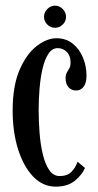

<svg xmlns="http://www.w3.org/2000/svg" viewBox="-20 -668 358 698"><path d="M182.5 10.5Q135.5 10.5 100.2 -26.5Q65 -63.5 45.5 -126Q26 -188.5 26 -265.5Q26 -356.5 51.5 -414.8Q77 -473 114 -501Q151 -529 185 -529Q220 -529 244.5 -509.2Q269 -489.5 281.8 -458.2Q294.5 -427 294.5 -392.5Q294.5 -367 284.2 -353Q274 -339 257 -339Q239.5 -339 229 -351Q218.5 -363 218.5 -383.5Q218.5 -396 222.8 -403.8Q227 -411.5 231.8 -419.5Q236.5 -427.5 236.5 -441Q236.5 -465.5 222.8 -479.2Q209 -493 190 -493Q169.5 -493 156 -472.5Q142.5 -452 134.8 -418.8Q127 -385.5 123.8 -346Q120.5 -306.5 120.5 -269Q120.5 -228 123.8 -185.8Q127 -143.5 135.5 -107.5Q144 -71.5 159 -49.8Q174 -28 197 -28Q224.5 -28 239.5 -43.2Q254.5 -58.5 262 -80L289 -57.5Q279 -33.5 252.8 -11.5Q226.5 10.5 182.5 10.5ZM180.5 -567Q164 -567 152 -578.8Q140 -590.5 140 -606.5Q140 -623 152 -635.2Q164 -647.5 180.5 -647.5Q196 -647.5 208 -635.2Q220 -623 220 -606.5Q220 -590.5 208 -578.8Q196 -567 180.5 -567Z"/></svg>

Font: Imbue 10pt Medium
Style: Regular
Weight: 500
Designer: Tyler Finck
Foundry: Etcetera Type Company
Version: Version 1.102; ttfautohint (v1.8.3)